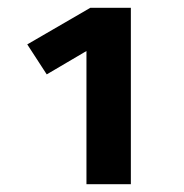

<svg xmlns="http://www.w3.org/2000/svg" viewBox="-20 -820 472 493"><path d="M316 -800H212L50 -706L100 -629L202 -689V-347H316Z"/></svg>

Font: Glow Sans TC Normal
Style: Bold
Weight: 700
Designer: Ryoko NISHIZUKA (kana, bopomofo & ideographs); Paul D. Hunt (Latin, Greek & Cyrillic); Sandoll Communications, Soo-young
Version: Version 0.93